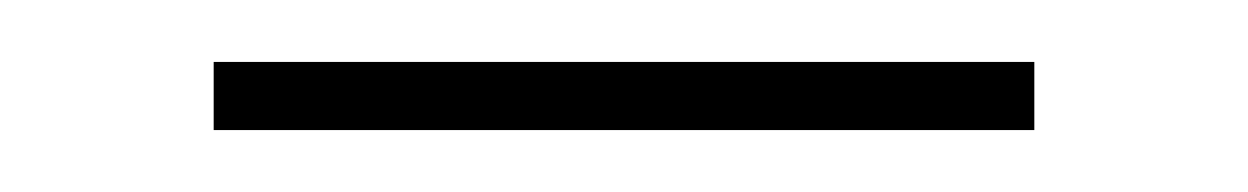

<svg xmlns="http://www.w3.org/2000/svg" viewBox="-20 -570 403 62"><path d="M49 -550H314V-528H49Z"/></svg>

Font: Ysabeau SC Extralight
Style: Regular
Weight: 200
Designer: Christian Thalmann (Catharsis Fonts)
Version: Version 0.003